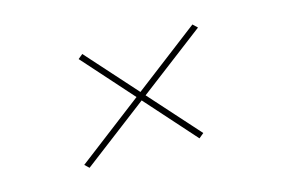

<svg xmlns="http://www.w3.org/2000/svg" viewBox="-48 -479 646 437"><g transform="rotate(-15 275.0 -261.0)"><path d="M117.5 -133.5 107.5 -143 428 -388 438.5 -378ZM388 -143 376.5 -133.5 157.5 -379 168.5 -388Z"/></g></svg>

Font: Epilogue Thin
Style: Italic
Weight: 250
Italic angle: -12°
Designer: Tyler Finck
Foundry: Etcetera Type Co
Version: Version 2.112